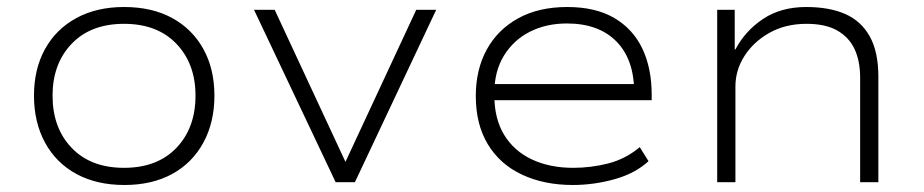

<svg xmlns="http://www.w3.org/2000/svg" viewBox="-20 -520 2638 548"><path d="M335 8Q256 8 198 -23.5Q140 -55 108.5 -113Q77 -171 77 -247Q77 -323 108.5 -380Q140 -437 198 -468.5Q256 -500 334 -500Q414 -500 471.5 -468.5Q529 -437 560.5 -380Q592 -323 592 -247Q592 -171 560.5 -113Q529 -55 471.5 -23.5Q414 8 335 8ZM334 -41Q429 -41 483.5 -98Q538 -155 538 -247Q538 -338 483.5 -395Q429 -452 334 -452Q239 -452 184.5 -395Q130 -338 130 -247Q130 -155 184.5 -98Q239 -41 334 -41Z M938 0 705 -492H764L966 -58L1168 -492H1225L993 0Z M1615 8Q1533 8 1470 -21.5Q1407 -51 1372.5 -108Q1338 -165 1338 -246Q1338 -321 1369 -378Q1400 -435 1458.5 -467.5Q1517 -500 1599 -500Q1680 -500 1733.5 -468.5Q1787 -437 1813.5 -381Q1840 -325 1840 -250V-234H1371V-280H1816L1790 -257Q1790 -350 1739.5 -401.5Q1689 -453 1598 -453Q1539 -453 1492.5 -429.5Q1446 -406 1418.5 -361.5Q1391 -317 1391 -255V-247Q1391 -181 1419 -135Q1447 -89 1498 -65Q1549 -41 1616 -41Q1667 -41 1716 -53.5Q1765 -66 1806 -100L1831 -60Q1793 -25 1734 -8.5Q1675 8 1615 8Z M2027 0V-492H2077V-379H2079Q2107 -432 2158 -466Q2209 -500 2281 -500Q2347 -500 2392.5 -480Q2438 -460 2462.5 -416Q2487 -372 2487 -301V0H2435V-298Q2435 -346 2419 -380Q2403 -414 2369.5 -433Q2336 -452 2282 -452Q2222 -452 2176.5 -426.5Q2131 -401 2105 -360.5Q2079 -320 2079 -273V0Z"/></svg>

Font: Nunito Sans 7pt SemiExpanded ExtraLight
Style: Regular
Weight: 250
Width: 6
Designer: Vernon Adams
Foundry: Vernon Adams
Version: Version 3.101;gftools[0.9.27]